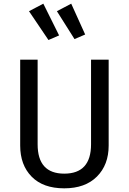

<svg xmlns="http://www.w3.org/2000/svg" viewBox="-20 -1014 702 1046"><path d="M216 -994 302 -821 244 -796 138 -953ZM368 -994 444 -826 386 -801 290 -953ZM572 -689V-221Q572 -116 508 -52Q444 12 330 12Q215 12 152.5 -51.5Q90 -115 90 -221V-689H185V-228Q185 -68 330 -68Q476 -68 476 -228V-689Z"/></svg>

Font: Fira Sans
Style: Regular
Weight: 400
Designer: Carrois Corporate & Edenspiekermann AG
Foundry: Carrois Corporate GbR & Edenspiekermann AG
Version: Version 4.106;PS 004.106;hotconv 1.0.70;makeotf.lib2.5.58329